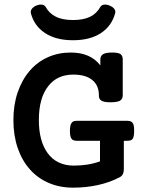

<svg xmlns="http://www.w3.org/2000/svg" viewBox="-20 -824 640 854"><path d="M179.2 -677.7Q131.8 -709.5 117.2 -765.6Q116.7 -767.6 116.7 -771Q116.7 -782.2 129.4 -792.5Q135.7 -797.4 144.8 -800.5Q153.8 -803.7 161.6 -803.7Q176.3 -803.7 182.6 -793.9Q199.2 -764.2 227.1 -750.5Q256.3 -734.9 304.7 -734.9Q350.1 -734.9 379.9 -749Q409.7 -763.2 426.8 -793.9Q433.1 -803.7 447.8 -803.7Q455.6 -803.7 464.4 -800.5Q473.1 -797.4 480 -792.5Q493.2 -782.7 493.2 -771Q493.2 -769.5 492.2 -765.6Q477.5 -709.5 430.2 -677.7Q381.3 -645 304.7 -645Q228 -645 179.2 -677.7ZM321.8 -197.8Q305.2 -197.8 298.8 -206.1Q291 -215.3 291 -241.7Q291 -268.1 298.8 -277.8Q302.2 -282.7 307.9 -284.7Q313.5 -286.6 321.8 -286.6H545.9Q562.5 -286.6 568.8 -278.8Q573.2 -273.9 575 -265.1Q576.7 -256.3 576.7 -241.7Q576.7 -215.8 569.8 -206.1Q563.5 -197.8 545.9 -197.8H530.8V-69.8Q530.8 -45.9 513.2 -36.1Q469.2 -12.7 416 -1Q362.8 10.7 304.7 10.7Q245.6 10.7 196.8 -10.3Q147.9 -31.2 112.8 -70.8Q77.6 -110.4 58.6 -166Q39.6 -221.7 39.6 -290Q39.6 -357.4 58.6 -413.1Q77.6 -468.8 112.3 -509.3Q146.5 -548.8 193.1 -569.6Q239.7 -590.3 294.9 -590.3Q382.3 -590.3 426.3 -533.2V-559.1Q426.3 -575.7 438.5 -583Q450.7 -590.3 478.5 -590.3Q504.4 -590.3 515.1 -584Q525.9 -577.1 525.9 -559.1V-399.9Q525.9 -382.8 512.7 -375.5Q500 -369.1 470.7 -369.1Q439.9 -369.1 429.7 -377.4Q424.3 -380.9 422.1 -386.2Q419.9 -391.6 419.9 -399.9Q419.9 -441.9 393.6 -465.3Q364.3 -492.2 306.2 -492.2Q235.4 -492.2 195.8 -442.4Q152.8 -389.6 152.8 -290Q152.8 -197.3 191.4 -143.6Q211.4 -115.7 241 -101.6Q270.5 -87.4 308.1 -87.4Q373.5 -87.4 424.8 -106.4V-197.8Z"/></svg>

Font: Courier Prime SemiBold
Style: Regular
Weight: 600
Designer: Alan Dague-Greene
Foundry: Quote-Unquote Apps
Version: Version 1.202